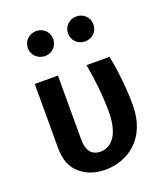

<svg xmlns="http://www.w3.org/2000/svg" viewBox="-145 -884 859 997"><g transform="rotate(-20 284.0 -385.0)"><path d="M173 -785C133 -785 102 -755 102 -716C102 -677 133 -647 173 -647C212 -647 242 -677 242 -716C242 -755 212 -785 173 -785ZM394 -785C355 -785 324 -755 324 -716C324 -677 355 -647 394 -647C434 -647 464 -677 464 -716C464 -755 434 -785 394 -785ZM358 -529C375 -436 384 -347 384 -262C384 -135 334 -82 274 -82C225 -82 200 -114 200 -177V-529H72V-173C72 -112 90 -65 127 -33C164 -1 210 15 266 15C392 15 513 -70 513 -251C513 -338 504 -431 485 -529Z"/></g></svg>

Font: Fira Sans Medium
Style: Regular
Weight: 500
Designer: Carrois Corporate & Edenspiekermann AG
Foundry: Carrois Corporate GbR & Edenspiekermann AG
Version: Version 4.203